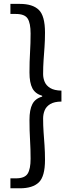

<svg xmlns="http://www.w3.org/2000/svg" viewBox="-20 -812 378 1001"><path d="M34.3 169.7V117.8H62.8Q108.8 117.8 124.1 93.5Q139.5 69.1 139.5 15.8Q139.5 -35.1 136.6 -82.5Q133.7 -130 133.7 -186.7Q133.7 -240.3 148.8 -269.3Q163.9 -298.3 199.9 -308.3V-312.7Q163.9 -323.1 148.8 -351.8Q133.7 -380.5 133.7 -434.3Q133.7 -491.8 136.6 -538.9Q139.5 -586.1 139.5 -637.2Q139.5 -691.5 124.1 -715.3Q108.8 -739.2 62.8 -739.2H34.3V-791.7H83.6Q150.3 -791.7 182.4 -760.5Q214.6 -729.2 214.6 -642Q214.6 -602 212.1 -567Q209.6 -532 207.2 -498.2Q204.8 -464.4 204.8 -425.9Q204.8 -404.7 212.9 -385.3Q221 -365.9 241.8 -353.1Q262.7 -340.3 300.3 -339.5V-282.5Q262.7 -282.1 241.8 -269.3Q221 -256.5 212.9 -236.7Q204.8 -217 204.8 -194.2Q204.8 -157 207.2 -123.2Q209.6 -89.4 212.1 -54.4Q214.6 -19.4 214.6 21.6Q214.6 107.9 182.4 138.8Q150.3 169.7 83.6 169.7Z"/></svg>

Font: Noto Sans TC
Style: Regular
Weight: 100
Designer: Ryoko NISHIZUKA 西塚涼子 (kana, bopomofo & ideographs); Paul D. Hunt (Latin, Greek & Cyrillic); Sandoll Communications 산돌커뮤니
Foundry: Adobe
Version: Version 2.004;hotconv 1.0.118;makeotfexe 2.5.65603